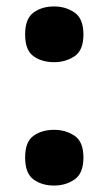

<svg xmlns="http://www.w3.org/2000/svg" viewBox="-20 -567 338 596"><path d="M148 -374Q110 -374 84 -392.5Q58 -411 58 -460Q58 -509 84 -528Q110 -547 148 -547Q184 -547 211.5 -528Q239 -509 239 -460Q239 -411 211.5 -392.5Q184 -374 148 -374ZM148 9Q110 9 84 -10Q58 -29 58 -78Q58 -127 84 -145.5Q110 -164 148 -164Q184 -164 211.5 -145.5Q239 -127 239 -78Q239 -29 211.5 -10Q184 9 148 9Z"/></svg>

Font: Noto Serif SemiCondensed Black
Style: Regular
Weight: 900
Width: 4
Designer: Monotype Design Team
Foundry: Monotype Imaging Inc.
Version: Version 2.014; ttfautohint (v1.8.4.7-5d5b)